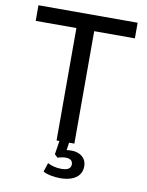

<svg xmlns="http://www.w3.org/2000/svg" viewBox="-97 -774 798 1041"><g transform="rotate(10 302.0 -253.5)"><path d="M253 0V-619H29V-705H575V-619H351V0ZM307 198Q283 198 256.5 193Q230 188 213 178L229 129Q245 137 263.5 142Q282 147 305 147Q330 147 343.5 139Q357 131 357 113Q357 98 346.5 90.5Q336 83 319 83Q310 83 298 85Q286 87 274 91L257 75L272 -20H325L313 60L288 48Q298 44 313 42Q328 40 343 40Q365 40 383.5 48Q402 56 413.5 72Q425 88 425 113Q425 141 410 160Q395 179 368.5 188.5Q342 198 307 198Z"/></g></svg>

Font: Nunito Sans 7pt SemiCondensed Medium
Style: Regular
Weight: 500
Width: 4
Designer: Vernon Adams
Foundry: Vernon Adams
Version: Version 3.101;gftools[0.9.27]